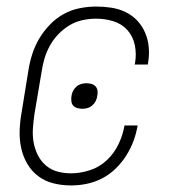

<svg xmlns="http://www.w3.org/2000/svg" viewBox="-20 -558 540 586"><path d="M197 8Q169 8 143 1.5Q117 -5 96.5 -20.5Q76 -36 63 -58.5Q50 -81 44.5 -107Q39 -133 40 -160.5Q41 -188 46 -215L67 -345Q71 -370 79 -394.5Q87 -419 100.5 -441.5Q114 -464 133 -483.5Q152 -503 175 -515.5Q198 -528 223.5 -533Q249 -538 273 -538Q297 -538 320 -534.5Q343 -531 363.5 -521Q384 -511 399 -495Q414 -479 423 -458Q432 -437 434 -413.5Q436 -390 432 -367Q432 -365 431.5 -363.5Q431 -362 431 -361H391Q391 -362 391.5 -363Q392 -364 392 -365Q397 -393 391.5 -420Q386 -447 369 -466Q352 -485 326.5 -493Q301 -501 273 -501Q253 -501 232 -496.5Q211 -492 192.5 -481Q174 -470 158.5 -454Q143 -438 132.5 -419Q122 -400 116 -380Q110 -360 107 -339L85 -209Q82 -188 80.5 -166Q79 -144 82.5 -124Q86 -104 95 -85.5Q104 -67 119.5 -53.5Q135 -40 155 -34.5Q175 -29 197 -29Q225 -29 254.5 -38.5Q284 -48 306.5 -69.5Q329 -91 342 -118.5Q355 -146 360 -175H400Q396 -151 387.5 -128Q379 -105 365.5 -83.5Q352 -62 333 -43.5Q314 -25 291.5 -13.5Q269 -2 245 3Q221 8 197 8ZM232 -226Q224 -226 216.5 -228Q209 -230 204 -235Q199 -240 198 -248Q197 -256 198 -264Q199 -272 202.5 -279.5Q206 -287 212.5 -293Q219 -299 227.5 -301.5Q236 -304 244 -304Q251 -304 258.5 -302Q266 -300 271 -295Q276 -290 277.5 -282Q279 -274 277 -266Q276 -258 272.5 -250.5Q269 -243 262.5 -237Q256 -231 248 -228.5Q240 -226 232 -226Z"/></svg>

Font: Iosevka Curly Slab XLtObl
Style: Regular
Weight: 200
Italic angle: -9°
Monospace: yes
Designer: Belleve Invis
Foundry: Belleve Invis
Version: Version 11.1.0; ttfautohint (v1.8.3)